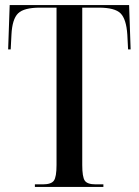

<svg xmlns="http://www.w3.org/2000/svg" viewBox="-20 -734 546 754"><path d="M117 0V-10H148Q181 -10 191.5 -24.5Q202 -39 202 -86V-704H137Q74 -704 51 -681.5Q28 -659 25 -598L22 -540H12L18 -714H487L493 -540H483L480 -598Q476 -659 453.5 -681.5Q431 -704 368 -704H303V-86Q303 -39 313 -24.5Q323 -10 356 -10H386V0Z"/></svg>

Font: Noto Serif Display ExtraCondensed Medium
Style: Regular
Weight: 500
Width: 2
Designer: Monotype Design Team
Foundry: Monotype Imaging Inc.
Version: Version 2.009